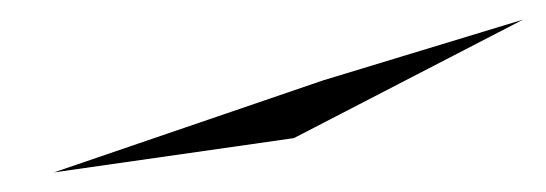

<svg xmlns="http://www.w3.org/2000/svg" viewBox="-20 -166 557 196"><path d="M35 10 280 -25 514 -146 310 -84Z"/></svg>

Font: Interstorm
Style: Obl
Weight: 400
Version: Version 0.7